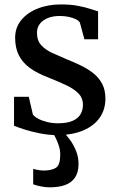

<svg xmlns="http://www.w3.org/2000/svg" viewBox="-20 -587 526 850"><path d="M107.5 -158.4 125.5 -80.3Q131.8 -70.8 148.6 -61.7Q165.5 -52.6 188.4 -46.9Q211.4 -41.2 236.1 -41.2Q276 -41.2 300.5 -51.6Q324.9 -62 336.1 -80.6Q347.2 -99.1 347.2 -123.5Q347.2 -152.1 329 -171.7Q310.8 -191.3 276.9 -207.9Q243 -224.4 195.1 -243.4Q145.8 -261.9 112.8 -285.7Q79.8 -309.6 63.4 -342.3Q47 -375 47 -420.1Q47 -464.6 73.8 -497.7Q100.5 -530.7 146.5 -549Q192.5 -567.4 249.7 -567.4Q292.8 -567.4 325.1 -561.2Q357.4 -555 379.6 -547.6Q401.8 -540.3 414.2 -536.8V-413.1H353.7L333.6 -487Q329.1 -495.2 315.8 -501.8Q302.5 -508.4 284.3 -512.3Q266 -516.2 246.4 -516.2Q215.3 -516.6 192.1 -507.3Q168.9 -498 156.3 -481.4Q143.7 -464.9 143.7 -442.4Q143.7 -407.5 162.5 -386.9Q181.3 -366.3 211.2 -352.7Q241.1 -339.2 274 -325.1Q306.9 -311.9 337.9 -297.1Q368.8 -282.2 393.4 -262.6Q417.9 -243.1 432.3 -215.8Q446.7 -188.6 446.7 -150.7Q446.7 -101.9 421.2 -65.7Q395.7 -29.4 347.6 -9.2Q299.5 11 232.5 11Q195.3 11 157.8 3.6Q120.2 -3.7 89.5 -13.5Q58.8 -23.2 42.1 -30.4V-158.4ZM200.4 242.3Q181.3 242.3 160.8 238.2Q140.3 234 126.9 228.9L127 160.5Q137.5 164 151.5 166Q165.4 168 172.5 168Q208.6 168 227.7 155.7Q246.7 143.4 246.7 97.7Q246.7 77.6 240.3 57.7Q233.9 37.9 225.9 22.5Q217.9 7.1 213.1 0.4L244.1 -4.9L262.8 0.4Q273.5 9.9 289 30.8Q304.6 51.8 316.4 80.3Q328.2 108.9 327.6 141.1Q327.1 177.5 311.5 199.8Q296 222.2 267.8 232.3Q239.6 242.3 200.4 242.3Z"/></svg>

Font: Merriweather 7pt Light
Style: Regular
Weight: 300
Designer: Eben Sorkin
Foundry: Eben Sorkin
Version: Version 2.200;gftools[0.9.31]